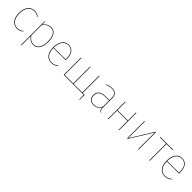

<svg xmlns="http://www.w3.org/2000/svg" viewBox="442 -2203 4072 4072"><g transform="rotate(45 2478.0 -167.0)"><path d="M282.9 -528.3C156 -528.3 75.7 -426 75.7 -256.4C75.7 -86.4 161.6 9.4 282.6 9.4C341.9 9.4 384.9 -12.1 419.6 -44L410.7 -53.6C377.7 -23.4 337.7 -3.7 281.7 -3.7C171.6 -3.7 90.6 -92.3 90.6 -256.4C90.6 -422.4 167.4 -515.1 283.3 -515.1C334.3 -515.1 372.6 -499.6 406.3 -468.7L414.7 -478.3C377.1 -512.1 337.1 -528.3 282.9 -528.3Z M773.3 -528.3C694.3 -528.3 640.7 -486.1 600.2 -429.4L599 -518.3H586.7V193.9L600.7 191.3V-86.9C636.6 -32.7 691.8 9.4 768.4 9.4C889.4 9.4 953.6 -94.6 953.6 -264C953.6 -433.1 889.9 -528.3 773.3 -528.3ZM768 -3.7C693.6 -3.7 640.3 -44.6 600.7 -105V-413.2C645.8 -474.5 694.4 -515.1 773.3 -515.1C881.7 -515.1 939.1 -426 939.1 -264C939.1 -100.4 879.8 -3.7 768 -3.7Z M1486.7 -285.9C1486.7 -427 1428.9 -528.3 1302.9 -528.3C1182.4 -528.3 1104.7 -426 1104.7 -254.3C1104.7 -86.3 1184.3 9.4 1307.6 9.4C1374.6 9.4 1419.1 -13 1464.6 -50.8L1456.7 -61.4C1411.7 -24.3 1370.9 -3.7 1307.6 -3.7C1197.9 -3.7 1122.2 -86.2 1119.2 -248.6H1485.3C1486.3 -260.4 1486.7 -271.4 1486.7 -285.8ZM1472.1 -260.8H1119.2C1121.1 -428 1197.2 -515.1 1303.7 -515.1C1421 -515.1 1472.7 -419.4 1472.7 -290.6C1472.7 -277.1 1472.7 -270.8 1472.1 -260.8Z M2233.7 -13.1V-517.7H2219.7V-13.1H1961.3V-517.7H1947.7V-13.1H1689.7V-517.7H1675.7V0H2275.6L2280.3 135.3H2290.9V-13.1Z M2755.9 -110V-372C2755.9 -471.4 2714.1 -528.3 2606.7 -528.3C2558.1 -528.3 2511.1 -516.4 2457.4 -494.3L2461.8 -482C2514.7 -503.7 2560.7 -515.1 2606.7 -515.1C2707.6 -515.1 2741.8 -462.1 2741.8 -370.7V-306.1H2621.3C2498.3 -306.1 2419.7 -248.1 2419.7 -144.6C2419.7 -53.8 2475.3 9.4 2573.1 9.4C2653.7 9.4 2707.3 -27.5 2743.6 -96.2C2744.1 -30.9 2759.8 -3.7 2801.4 9.4L2805 -0.7C2767.6 -13.3 2755.8 -39.1 2755.8 -110ZM2573.1 -3.7C2485.3 -3.7 2434.6 -60 2434.6 -144.6C2434.6 -241 2506.6 -293.4 2623.8 -293.4H2741.8V-114.5C2706.8 -44.3 2656.3 -3.7 2573.1 -3.7Z M3323.9 0H3337.9V-518.3H3323.9V-278.6H3012.7V-518.3H2998.7V0H3012.7V-265.4H3323.9Z M3920.9 -518.3H3904.6L3592.9 -17C3593.7 -60.9 3593.7 -97.3 3593.7 -136V-518.3H3579.7V0H3596.4L3908.1 -501.3C3907.3 -465.1 3906.9 -431.4 3906.9 -394V0H3920.9Z M4442.6 -518.3H4054.9V-504.7H4242.1V0H4256.1V-504.7H4440.9Z M4887.7 -285.9C4887.7 -427 4829.9 -528.3 4703.9 -528.3C4583.4 -528.3 4505.7 -426 4505.7 -254.3C4505.7 -86.3 4585.3 9.4 4708.6 9.4C4775.6 9.4 4820.1 -13 4865.6 -50.8L4857.7 -61.4C4812.7 -24.3 4771.9 -3.7 4708.6 -3.7C4598.9 -3.7 4523.2 -86.2 4520.2 -248.6H4886.3C4887.3 -260.4 4887.7 -271.4 4887.7 -285.8ZM4873.1 -260.8H4520.2C4522.1 -428 4598.2 -515.1 4704.7 -515.1C4822 -515.1 4873.7 -419.4 4873.7 -290.6C4873.7 -277.1 4873.7 -270.8 4873.1 -260.8Z"/></g></svg>

Font: Fira Sans Hair
Style: Regular
Weight: 100
Designer: bBox Type GmbH & Carrois Corporate GbR & Edenspiekermann AG
Foundry: bBox Type GmbH & Carrois Corporate GbR & Edenspiekermann AG
Version: Version 4.300;PS 004.300;hotconv 1.0.88;makeotf.lib2.5.64775